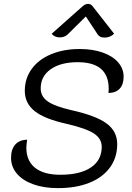

<svg xmlns="http://www.w3.org/2000/svg" viewBox="-20 -962 682 991"><path d="M37 -147Q37 -191 58.5 -215.5Q80 -240 120 -241Q116 -211 116 -200Q116 -132 161 -96Q206 -60 291 -60Q393 -60 449 -97.5Q505 -135 505 -204Q505 -247 464 -273.5Q423 -300 323 -323Q210 -348 159 -388.5Q108 -429 108 -493Q108 -557 143.5 -606Q179 -655 243.5 -682Q308 -709 392 -709Q458 -709 509.5 -691Q561 -673 589.5 -640.5Q618 -608 618 -566Q618 -526 598 -504.5Q578 -483 540 -482Q541 -490 541 -504Q541 -641 381 -641Q293 -641 241.5 -604.5Q190 -568 190 -506Q190 -464 226.5 -438.5Q263 -413 350 -393Q476 -365 530.5 -324.5Q585 -284 585 -218Q585 -149 547.5 -97.5Q510 -46 441 -18.5Q372 9 279 9Q206 9 151 -11Q96 -31 66.5 -66.5Q37 -102 37 -147ZM288 -769Q275 -769 264 -774Q253 -779 247 -788L408 -931Q421 -942 435 -942Q448 -942 457 -931L569 -788Q549 -768 519 -768Q496 -768 485 -783L423 -877L328 -783Q312 -769 288 -769Z"/></svg>

Font: K2D Light
Style: Italic
Weight: 300
Italic angle: -10°
Designer: Katatrad Aksorn Co.,Ltd.
Foundry: Cadson Demak Co.,Ltd.
Version: Version 1.000; ttfautohint (v1.6)